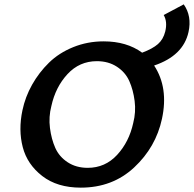

<svg xmlns="http://www.w3.org/2000/svg" viewBox="-20 -855 891 882"><path d="M824 -835Q862 -781 846 -708Q822 -599 688 -554Q755 -452 724 -309Q696 -179 596.5 -86Q497 7 351 7Q243 7 174 -46.5Q105 -100 84.5 -179Q64 -258 83 -348Q96 -410 127.5 -466Q159 -522 205 -567Q251 -612 316.5 -638.5Q382 -665 456 -665Q562 -665 633 -613Q681 -631 705.5 -652.5Q730 -674 739 -710Q750 -755 732 -786ZM592 -290Q605 -340 598.5 -391Q592 -442 574 -482.5Q556 -523 517 -548.5Q478 -574 425 -574Q345 -574 290 -514.5Q235 -455 216 -368Q203 -318 209.5 -267Q216 -216 234 -175.5Q252 -135 291 -109.5Q330 -84 383 -84Q463 -84 518 -143.5Q573 -203 592 -290Z"/></svg>

Font: EauTest
Style: Bold Italic
Weight: 700
Italic angle: -12°
Designer: Christian Thalmann (Catharsis Fonts)
Version: Version 0.001;PS 000.001;hotconv 1.0.88;makeotf.lib2.5.64775